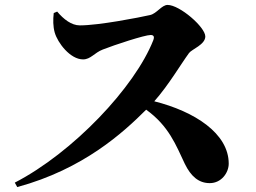

<svg xmlns="http://www.w3.org/2000/svg" viewBox="-20 -743 1040 779"><path d="M198 -690C195 -663 195 -636 202 -611C214 -569 265 -502 317 -502C348 -502 363 -529 397 -542C445 -561 567 -601 591 -601C602 -601 608 -596 602 -580C527 -389 276 -124 40 -2L50 16C319 -57 481 -206 573 -298C665 -232 694 -154 730 -78C754 -29 785 0 831 0C879 0 908 -43 908 -79C908 -202 769 -291 606 -332C665 -399 712 -480 747 -528C758 -543 813 -562 813 -595C813 -633 709 -723 660 -723C636 -723 616 -688 589 -682C545 -672 381 -640 304 -640C270 -640 238 -665 212 -696Z"/></svg>

Font: Noto Serif CJK HK Black
Style: Regular
Weight: 900
Designer: Ryoko NISHIZUKA 西塚涼子 (kana & ideographs); Frank Grießhammer (Latin, Greek & Cyrillic); Wenlong ZHANG 张文龙 (bopomofo); San
Foundry: Adobe
Version: Version 2.001;hotconv 1.1.0;makeotfexe 2.6.0